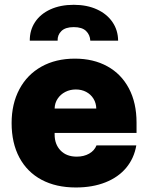

<svg xmlns="http://www.w3.org/2000/svg" viewBox="-20 -786 629 815"><path d="M29.3 -263.7Q29.3 -345.2 62.3 -407.2Q95.2 -469.2 156 -503.2Q216.8 -537.1 297.9 -537.1Q376.5 -537.1 435.5 -504.6Q494.6 -472.2 527.1 -410.9Q559.6 -349.6 559.6 -265.6V-221.7H211.9V-214.8Q211.9 -173.3 237.1 -147.2Q262.2 -121.1 305.7 -121.1Q335.9 -121.1 358.4 -133.8Q380.9 -146.5 389.6 -168.9H558.6Q549.3 -114.3 515.9 -74Q482.4 -33.7 427.7 -12Q373 9.8 301.8 9.8Q217.8 9.8 156.5 -22.9Q95.2 -55.7 62.3 -117.2Q29.3 -178.7 29.3 -263.7ZM388.7 -325.2Q388.2 -348.6 376.7 -367.2Q365.2 -385.7 345.7 -396Q326.2 -406.2 301.8 -406.2Q277.3 -406.2 257.1 -395.8Q236.8 -385.3 224.6 -366.9Q212.4 -348.6 211.9 -325.2ZM293 -765.6Q349.1 -765.6 391.6 -746.1Q434.1 -726.6 457.5 -692.1Q481 -657.7 481.4 -613.3H363.3Q362.3 -637.7 345.5 -654.3Q328.6 -670.9 293 -670.9Q257.8 -670.9 240.7 -654.3Q223.6 -637.7 224.6 -613.3H106.4Q106 -657.7 128.7 -692.1Q151.4 -726.6 193.8 -746.1Q236.3 -765.6 293 -765.6Z"/></svg>

Font: Pretendard Std Black
Style: Regular
Weight: 900
Designer: Base glyphs from Inter by Rasmus Andersson; Hangeul glyphs from Noto Sans CJK(Source Han Sans) by Jang Soo-young and Kan
Foundry: Kil Hyung-jin
Version: Version 1.309